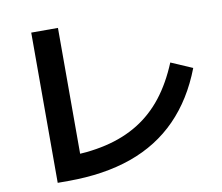

<svg xmlns="http://www.w3.org/2000/svg" viewBox="-85 -876 1171 1012"><g transform="rotate(-10 500.0 -370.0)"><path d="M144 32V-772H287V2L203.7 -95.3Q326.7 -95.3 425.7 -118.3Q524.7 -141.3 602.2 -189.5Q679.7 -237.6 737.9 -312.1Q796 -386.6 838.4 -489.6L952.6 -440.3Q892 -282.3 788.8 -177Q685.7 -71.7 539 -19.8Q392.3 32 200.7 32Z"/></g></svg>

Font: M PLUS 1 Thin
Style: Regular
Weight: 100
Designer: Coji Morishita
Foundry: UNDERFOREST DESIGN
Version: Version 1.001